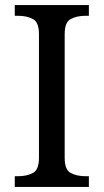

<svg xmlns="http://www.w3.org/2000/svg" viewBox="-20 -734 407 754"><path d="M38 0V-42H51Q85 -42 109 -54.5Q133 -67 133 -114V-600Q133 -647 109 -659.5Q85 -672 51 -672H38V-714H329V-672H316Q282 -672 258 -659.5Q234 -647 234 -600V-114Q234 -67 258 -54.5Q282 -42 316 -42H329V0Z"/></svg>

Font: Noto Naskh Arabic UI
Style: Regular
Weight: 400
Designer: Monotype Design Team, David Williams, Mohamad Dakak and Nizar Qandah
Foundry: Monotype Imaging Inc.
Version: Version 2.014